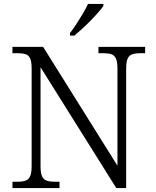

<svg xmlns="http://www.w3.org/2000/svg" viewBox="-20 -951 788 971"><path d="M43 0V-32H70Q94 -32 109.5 -37.5Q125 -43 132.5 -60Q140 -77 140 -111V-605Q140 -639 132.5 -655.5Q125 -672 109 -677Q93 -682 70 -682H43V-714H198L574 -113V-605Q574 -639 566 -655.5Q558 -672 542.5 -677Q527 -682 503 -682H478V-714H714V-682H688Q665 -682 649 -676.5Q633 -671 625.5 -654.5Q618 -638 618 -603V0H568L185 -611V-111Q185 -77 192.5 -60Q200 -43 216 -37.5Q232 -32 255 -32H281V0ZM334 -784Q349 -803 366 -829Q383 -855 399 -882Q415 -909 425 -931H503V-921Q494 -908 476.5 -888Q459 -868 437.5 -846Q416 -824 394.5 -804.5Q373 -785 356 -771H334Z"/></svg>

Font: Noto Serif Khmer Light
Style: Regular
Weight: 300
Version: Version 2.003